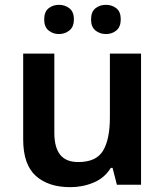

<svg xmlns="http://www.w3.org/2000/svg" viewBox="-20 -765 684 795"><path d="M564 -543V0H464L446 -70H439Q413 -28 367.5 -9Q322 10 271 10Q180 10 128 -37Q76 -84 76 -188V-543H205V-215Q205 -155 229 -124.5Q253 -94 304 -94Q379 -94 407 -141.5Q435 -189 435 -278V-543ZM163 -684Q163 -716 181 -730.5Q199 -745 224 -745Q249 -745 267.5 -730.5Q286 -716 286 -685Q286 -654 267.5 -639Q249 -624 224 -624Q199 -624 181 -639Q163 -654 163 -684ZM357 -684Q357 -716 375 -730.5Q393 -745 418 -745Q444 -745 462 -730.5Q480 -716 480 -685Q480 -654 462 -639Q444 -624 419 -624Q393 -624 375 -639Q357 -654 357 -684Z"/></svg>

Font: Noto Sans Kawi SemiBold
Style: Regular
Weight: 600
Designer: Fadhl Haqq
Version: Version 1.000